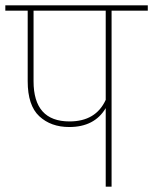

<svg xmlns="http://www.w3.org/2000/svg" viewBox="-26 -701 575 721"><path d="M529 -681V-661H393V0H371V-295Q329 -224 234 -224Q165 -224 121.5 -264.5Q78 -305 78 -396V-661H-6V-681ZM371 -326V-661H100V-396Q100 -245 235 -245Q334 -245 371 -326Z"/></svg>

Font: FiraGO Thin
Style: Regular
Weight: 100
Designer: bBox Type
Foundry: bBox Type GmbH
Version: Version 1.001;PS 001.001;hotconv 1.0.88;makeotf.lib2.5.64775